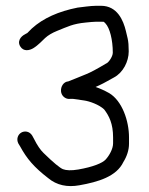

<svg xmlns="http://www.w3.org/2000/svg" viewBox="-20 -641 514 663"><path d="M95.2 -474.7C111.9 -484.8 127.6 -502.2 135.8 -509.7C146.2 -519.3 160.2 -527.5 176.8 -534.2C214.5 -549.2 230.8 -558.7 275.5 -563.1L295.9 -565.1C302.5 -565.7 307.9 -566 312 -566H329C335.6 -566 338.4 -565.7 338.5 -565.7C338.5 -565.7 339.9 -564.7 344.2 -560.1C359 -544.4 369.5 -503.9 369.5 -459C369.5 -445.6 354.7 -424.9 347.6 -422.2L346.6 -421.8L345.6 -421.2C314.8 -402.7 292.1 -390.6 277.6 -384.9C251.9 -374.9 236.4 -367.5 216 -360C199.2 -358.8 189.4 -341.7 190.7 -325.9C191.2 -319.6 193.8 -312.8 198.9 -307.8C211.6 -295.2 225 -300.7 231.4 -299.7C237.6 -298.6 250.2 -296.8 269.6 -294.2C289.4 -291.5 322.3 -279.6 339.6 -263.2C356.9 -240.7 370.5 -213.5 370.5 -166.5V-146C370.5 -127.2 357.6 -104 344.7 -90C333.5 -77.8 301.3 -64.6 250.4 -55.7C226 -51.5 208.3 -52.5 197.4 -56.8C187.1 -60.9 164.1 -79.6 130.1 -113C119.5 -123.3 108.6 -139 97.5 -161.3L91.3 -172.7C82 -188.1 64.7 -190 53 -182.9C41.8 -176.1 35.8 -160.8 43.2 -145.9L43.4 -145.5L49.6 -135.3C72.7 -92.8 97.8 -63.3 146.7 -25.7C175.8 -1.4 212.2 6.4 254.1 -1.2C319.2 -12.7 382.3 -31.5 406 -81.5C418 -100.7 425.5 -122.9 425.5 -144.5V-166.5C425.5 -223.6 401.8 -292.6 357.3 -319.3C340.6 -328.6 325.8 -335.3 310.1 -340.7L324.2 -347.1C340.1 -354.3 359.5 -366.2 373.3 -373.4C404.8 -389.9 424.5 -428.4 424.5 -463.5C424.5 -482.4 423.4 -497.2 420.7 -508.7L414.7 -533.9C406.1 -570 385.2 -621 329 -621H312C292.7 -621 263.6 -616.4 249.3 -614.9L248.8 -614.9L248.3 -614.8C182.7 -601.9 129.1 -578.3 90 -542.7L89.8 -542.5L74.1 -526.8C72.6 -525.4 49.1 -517.6 46 -498C45 -492.1 46.7 -486.1 49.7 -481.1C61.6 -461.2 83 -467.3 95.2 -474.7Z"/></svg>

Font: MewTooHand
Style: BdCond
Weight: 400
Designer: Mew Too, Robert Jablonski
Version: Version 0.77